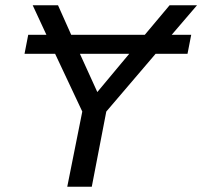

<svg xmlns="http://www.w3.org/2000/svg" viewBox="-20 -708 767 728"><path d="M727 -688 631 -576H705L691 -504H570L383 -285L328 0H235L292 -285L189 -504H73L87 -576H156L104 -688H200L250 -576H529L623 -688ZM283 -504 349 -359 470 -504Z"/></svg>

Font: Libra Sans
Style: Italic
Weight: 400
Italic angle: -12°
Foundry: Context Ltd
Version: Version 1.002